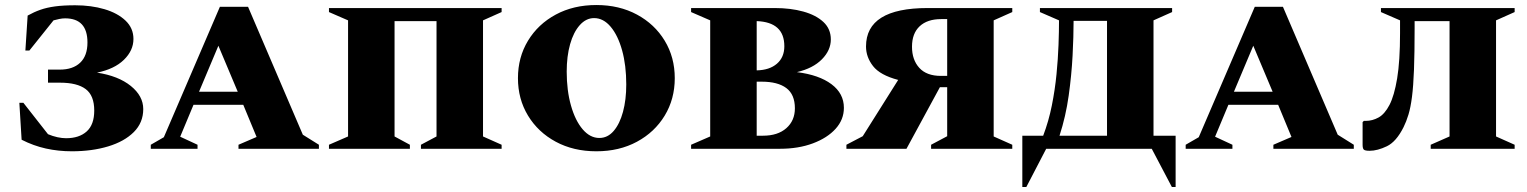

<svg xmlns="http://www.w3.org/2000/svg" viewBox="-20 -592 6077 764"><path d="M279 -571Q343 -571 395.5 -555.5Q448 -540 479.5 -510Q511 -480 511 -437Q511 -391 473 -354Q435 -317 366 -303Q451 -290 500.5 -250Q550 -210 550 -158Q550 -104 512.5 -66.5Q475 -29 410.5 -9.5Q346 10 266 10Q212 10 162.5 -1Q113 -12 66 -36L57 -183H73L171 -58Q190 -50 208.5 -46Q227 -42 243 -42Q295 -42 325 -69Q355 -96 355 -152Q355 -212 321 -237.5Q287 -263 219 -263H171V-315H218Q270 -315 299 -342.5Q328 -370 328 -423Q328 -519 239 -519Q228 -519 216 -516.5Q204 -514 193 -511L97 -391H81L90 -530Q115 -544 140.5 -553Q166 -562 199 -566.5Q232 -571 279 -571Z M580 0V-16L632 -46L855 -565H967L1185 -56L1249 -16V0H929V-16L1001 -47L948 -175H750L697 -48L766 -16V0ZM772 -227H926L849 -410Z M1289 0V-16L1365 -49V-511L1289 -544V-560H1976V-544L1902 -511V-49L1976 -16V0H1655V-16L1717 -49V-508H1550V-49L1611 -16V0Z M2353 10Q2262 10 2191.5 -28Q2121 -66 2081 -132Q2041 -198 2041 -281Q2041 -364 2081 -430Q2121 -496 2191.5 -534Q2262 -572 2353 -572Q2444 -572 2514.5 -534Q2585 -496 2625 -430Q2665 -364 2665 -281Q2665 -198 2625 -132Q2585 -66 2514.5 -28Q2444 10 2353 10ZM2365 -43Q2398 -43 2422 -71Q2446 -99 2459 -147Q2472 -195 2472 -256Q2472 -332 2455.5 -391.5Q2439 -451 2410 -485.5Q2381 -520 2344 -520Q2312 -520 2287 -492Q2262 -464 2248.5 -416Q2235 -368 2235 -307Q2235 -232 2252 -172Q2269 -112 2298.5 -77.5Q2328 -43 2365 -43Z M2730 0V-16L2806 -49V-511L2730 -544V-560H3063Q3126 -560 3176.5 -546Q3227 -532 3256.5 -504.5Q3286 -477 3286 -435Q3286 -392 3250.5 -356Q3215 -320 3151 -305Q3239 -294 3288.5 -257Q3338 -220 3338 -163Q3338 -116 3305 -79.5Q3272 -43 3214.5 -21.5Q3157 0 3084 0ZM3101 -408Q3101 -504 2991 -508V-312Q3042 -313 3071.5 -338.5Q3101 -364 3101 -408ZM3011 -267H2991V-52H3016Q3075 -52 3109 -82Q3143 -112 3143 -161Q3143 -216 3109 -241.5Q3075 -267 3011 -267Z M3587 0H3348V-16L3413 -50L3554 -274Q3482 -293 3454 -329Q3426 -365 3426 -407Q3426 -560 3671 -560H4008V-544L3934 -511V-49L4008 -16V0H3685V-16L3749 -50V-245H3720ZM3724 -290H3749V-516H3725Q3670 -516 3639.5 -487.5Q3609 -459 3609 -406Q3609 -354 3638 -322Q3667 -290 3724 -290Z M4118 -544V-560H4644V-544L4570 -511V-52H4658V152H4643L4563 0H4143L4064 152H4048V-52H4131Q4153 -110 4165.5 -172.5Q4178 -235 4184 -296.5Q4190 -358 4192 -413Q4194 -468 4194 -509V-511ZM4385 -52V-509H4252Q4252 -448 4248 -371Q4244 -294 4232.5 -211.5Q4221 -129 4196 -52Z M4698 0V-16L4750 -46L4973 -565H5085L5303 -56L5367 -16V0H5047V-16L5119 -47L5066 -175H4868L4815 -48L4884 -16V0ZM4890 -227H5044L4967 -410Z M5673 0V-16L5748 -49V-508H5609V-480Q5609 -381 5606.5 -315Q5604 -249 5598.5 -206.5Q5593 -164 5584.5 -136Q5576 -108 5565 -86Q5536 -28 5498.5 -10Q5461 8 5430 8Q5411 8 5406.5 3Q5402 -2 5402 -16V-106L5407 -111H5415Q5441 -111 5465.5 -124.5Q5490 -138 5509 -174.5Q5528 -211 5539.5 -280Q5551 -349 5551 -460V-511L5475 -544V-560H6007V-544L5933 -511V-49L6007 -16V0Z"/></svg>

Font: Spectral SC ExtraBold
Style: Regular
Weight: 800
Designer: Jean-Baptiste Levee
Foundry: Production Type
Version: Version 2.001